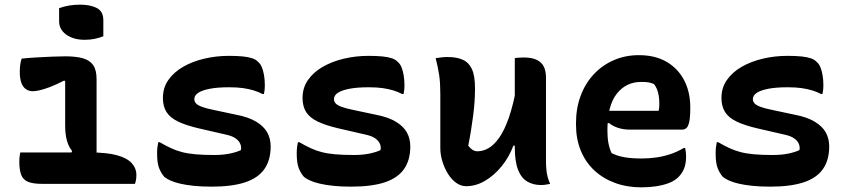

<svg xmlns="http://www.w3.org/2000/svg" viewBox="-20 -790 3640 825"><path d="M282 -124 290 -141Q275 -159 267.5 -186Q260 -213 260 -251Q260 -271 260 -289.5Q260 -308 260 -327.5Q260 -347 260 -365.5Q260 -384 260 -403Q260 -422 260 -440L256 -444Q221 -426 194.5 -416Q168 -406 150 -402Q132 -398 120 -398Q105 -398 92 -406.5Q79 -415 72 -433.5Q65 -452 65 -482Q65 -497 67 -512Q69 -527 73 -538Q98 -541 132.5 -543Q167 -545 201.5 -546.5Q236 -548 260 -548Q307 -548 336.5 -539.5Q366 -531 380.5 -510Q395 -489 395 -449Q395 -414 395 -380.5Q395 -347 395 -312.5Q395 -278 395 -243Q395 -208 395 -174Q395 -140 395 -105ZM67 -135H365Q439 -135 482.5 -123Q526 -111 546 -89Q566 -67 566 -38Q566 -31 565.5 -25Q565 -19 563.5 -12.5Q562 -6 560 0H160Q121 0 100 -9Q79 -18 71 -39Q63 -60 63 -96Q63 -104 63.5 -110.5Q64 -117 65 -123Q66 -129 67 -135ZM234 -755Q242 -758 253 -761Q264 -764 275.5 -766Q287 -768 299.5 -769Q312 -770 324 -770Q368 -770 396 -755.5Q424 -741 424 -703V-634Q416 -631 406.5 -628Q397 -625 386.5 -623Q376 -621 365.5 -620Q355 -619 344 -619Q296 -619 265 -641Q234 -663 234 -699Z M900 -124Q938 -124 967 -130Q996 -136 1015 -145Q1018 -157 1013 -170.5Q1008 -184 993 -195Q978 -206 949 -212L836 -238Q780 -251 745.5 -267.5Q711 -284 695.5 -308.5Q680 -333 680 -369Q680 -413 703.5 -446.5Q727 -480 767 -503Q807 -526 858 -538Q909 -550 963 -550Q999 -550 1023.5 -547.5Q1048 -545 1064 -539.5Q1080 -534 1088 -525Q1099 -516 1105 -501.5Q1111 -487 1114.5 -467Q1118 -447 1118 -422Q1118 -412 1117 -403.5Q1116 -395 1114 -386H1108Q1089 -396 1068.5 -402Q1048 -408 1023.5 -411.5Q999 -415 964 -415Q914 -415 881 -408.5Q848 -402 831.5 -391Q815 -380 815 -364Q815 -354 822 -346Q829 -338 847.5 -331Q866 -324 901 -317L995 -297Q1048 -287 1081 -267Q1114 -247 1128.5 -220.5Q1143 -194 1143 -161Q1143 -102 1116 -63.5Q1089 -25 1033 -6.5Q977 12 889 12Q846 12 812.5 8.5Q779 5 753.5 -1Q728 -7 711 -15Q694 -23 686 -30Q672 -46 663.5 -68Q655 -90 655 -131Q655 -146 656.5 -158Q658 -170 660 -179H666Q692 -164 714.5 -153.5Q737 -143 762 -136.5Q787 -130 820.5 -127Q854 -124 900 -124Z M1500 -124Q1538 -124 1567 -130Q1596 -136 1615 -145Q1618 -157 1613 -170.5Q1608 -184 1593 -195Q1578 -206 1549 -212L1436 -238Q1380 -251 1345.5 -267.5Q1311 -284 1295.5 -308.5Q1280 -333 1280 -369Q1280 -413 1303.5 -446.5Q1327 -480 1367 -503Q1407 -526 1458 -538Q1509 -550 1563 -550Q1599 -550 1623.5 -547.5Q1648 -545 1664 -539.5Q1680 -534 1688 -525Q1699 -516 1705 -501.5Q1711 -487 1714.5 -467Q1718 -447 1718 -422Q1718 -412 1717 -403.5Q1716 -395 1714 -386H1708Q1689 -396 1668.5 -402Q1648 -408 1623.5 -411.5Q1599 -415 1564 -415Q1514 -415 1481 -408.5Q1448 -402 1431.5 -391Q1415 -380 1415 -364Q1415 -354 1422 -346Q1429 -338 1447.5 -331Q1466 -324 1501 -317L1595 -297Q1648 -287 1681 -267Q1714 -247 1728.5 -220.5Q1743 -194 1743 -161Q1743 -102 1716 -63.5Q1689 -25 1633 -6.5Q1577 12 1489 12Q1446 12 1412.5 8.5Q1379 5 1353.5 -1Q1328 -7 1311 -15Q1294 -23 1286 -30Q1272 -46 1263.5 -68Q1255 -90 1255 -131Q1255 -146 1256.5 -158Q1258 -170 1260 -179H1266Q1292 -164 1314.5 -153.5Q1337 -143 1362 -136.5Q1387 -130 1420.5 -127Q1454 -124 1500 -124Z M1904 -545Q1942 -545 1968 -533.5Q1994 -522 2007.5 -493.5Q2021 -465 2021 -411Q2021 -381 2019 -352Q2017 -323 2013 -292.5Q2009 -262 2004 -230.5Q1999 -199 1992 -164Q2001 -152 2010.5 -146Q2020 -140 2032 -140Q2056 -140 2079.5 -153.5Q2103 -167 2125.5 -199Q2148 -231 2167 -286Q2186 -341 2201 -424V-164H2186Q2167 -114 2135 -75Q2103 -36 2064 -13Q2025 10 1983 10Q1960 10 1940 -4.5Q1920 -19 1905 -43Q1890 -67 1881 -96Q1872 -125 1872 -154Q1872 -193 1872 -231.5Q1872 -270 1872 -309Q1872 -348 1872 -386Q1872 -432 1867.5 -464.5Q1863 -497 1852 -540Q1865 -542 1877 -543.5Q1889 -545 1904 -545ZM2230 -543Q2266 -543 2287 -532.5Q2308 -522 2317 -503Q2326 -484 2326 -457Q2326 -392 2326 -331Q2326 -270 2326 -213Q2326 -156 2326 -99Q2326 -82 2327.5 -63.5Q2329 -45 2333.5 -28.5Q2338 -12 2344 0Q2338 1 2331 2.5Q2324 4 2317.5 4.5Q2311 5 2304 5Q2271 5 2245.5 -10Q2220 -25 2206 -60.5Q2192 -96 2192 -158Q2192 -224 2192 -290.5Q2192 -357 2192 -420.5Q2192 -484 2192 -540Q2200 -542 2206 -542Q2212 -542 2217.5 -542.5Q2223 -543 2230 -543Z M2725 -553Q2795 -553 2844 -524.5Q2893 -496 2919.5 -445.5Q2946 -395 2946 -329V-324Q2946 -286 2941.5 -266Q2937 -246 2929 -239.5Q2921 -233 2911 -233H2688Q2658 -233 2634.5 -241Q2611 -249 2596 -262L2576 -252L2580 -314H2810Q2812 -321 2812.5 -329.5Q2813 -338 2813 -345Q2813 -369 2808 -390.5Q2803 -412 2790 -429Q2778 -434 2767 -436Q2756 -438 2735 -438Q2670 -438 2630 -387Q2590 -336 2590 -232V-227Q2590 -198 2594.5 -174.5Q2599 -151 2608 -132Q2632 -120 2662.5 -114.5Q2693 -109 2737 -109Q2770 -109 2801 -113.5Q2832 -118 2861.5 -128Q2891 -138 2918 -154H2924Q2926 -145 2927 -136Q2928 -127 2928 -118Q2928 -87 2919.5 -66Q2911 -45 2895 -29Q2879 -13 2854 -3.5Q2829 6 2799 10.5Q2769 15 2736 15Q2674 15 2622.5 -4Q2571 -23 2533.5 -58Q2496 -93 2475.5 -143Q2455 -193 2455 -255V-261Q2455 -325 2475 -378.5Q2495 -432 2531.5 -471Q2568 -510 2617.5 -531.5Q2667 -553 2725 -553Z M3300 -124Q3338 -124 3367 -130Q3396 -136 3415 -145Q3418 -157 3413 -170.5Q3408 -184 3393 -195Q3378 -206 3349 -212L3236 -238Q3180 -251 3145.5 -267.5Q3111 -284 3095.5 -308.5Q3080 -333 3080 -369Q3080 -413 3103.5 -446.5Q3127 -480 3167 -503Q3207 -526 3258 -538Q3309 -550 3363 -550Q3399 -550 3423.5 -547.5Q3448 -545 3464 -539.5Q3480 -534 3488 -525Q3499 -516 3505 -501.5Q3511 -487 3514.5 -467Q3518 -447 3518 -422Q3518 -412 3517 -403.5Q3516 -395 3514 -386H3508Q3489 -396 3468.5 -402Q3448 -408 3423.5 -411.5Q3399 -415 3364 -415Q3314 -415 3281 -408.5Q3248 -402 3231.5 -391Q3215 -380 3215 -364Q3215 -354 3222 -346Q3229 -338 3247.5 -331Q3266 -324 3301 -317L3395 -297Q3448 -287 3481 -267Q3514 -247 3528.5 -220.5Q3543 -194 3543 -161Q3543 -102 3516 -63.5Q3489 -25 3433 -6.5Q3377 12 3289 12Q3246 12 3212.5 8.5Q3179 5 3153.5 -1Q3128 -7 3111 -15Q3094 -23 3086 -30Q3072 -46 3063.5 -68Q3055 -90 3055 -131Q3055 -146 3056.5 -158Q3058 -170 3060 -179H3066Q3092 -164 3114.5 -153.5Q3137 -143 3162 -136.5Q3187 -130 3220.5 -127Q3254 -124 3300 -124Z"/></svg>

Font: Recursive Monospace Casual
Style: Bold
Weight: 700
Version: Version 1.047